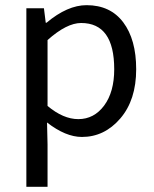

<svg xmlns="http://www.w3.org/2000/svg" viewBox="-20 -518 595 743"><path d="M82 205V-486H150L157 -430H160Q241 -498 315 -498Q407 -498 457 -431.5Q507 -365 507 -250Q507 -131 445.5 -59.5Q384 12 297 12Q234 12 162 -44L164 41V205ZM283 -57Q344 -57 383 -109.5Q422 -162 422 -250Q422 -429 294 -429Q238 -429 164 -363V-108Q225 -57 283 -57Z"/></svg>

Font: Toshiba Sans
Style: Regular
Weight: 400
Designer: Paul D. Hunt
Foundry: Toshiba Corporation
Version: Version 2.020;PS 2.0;hotconv 1.0.86;makeotf.lib2.5.63406